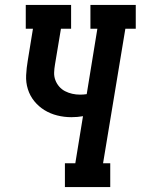

<svg xmlns="http://www.w3.org/2000/svg" viewBox="-20 -755 568 775"><path d="M242 0V-96H284L315 -286Q304 -284 292 -283Q280 -282 268 -282Q239 -282 211 -289Q183 -296 159.5 -310.5Q136 -325 118.5 -346.5Q101 -368 92.5 -395Q84 -422 85.5 -451.5Q87 -481 92 -510L113 -639H84V-735H267V-639H226L202 -495Q199 -478 198.5 -462Q198 -446 203.5 -431.5Q209 -417 219 -405.5Q229 -394 242.5 -387Q256 -380 271.5 -376.5Q287 -373 303 -373Q310 -373 316.5 -373.5Q323 -374 330 -375L373 -639H345V-735H528V-639H486L396 -96H425V0Z"/></svg>

Font: Iosevka Slab Oblique
Style: Bold
Weight: 700
Italic angle: -9°
Monospace: yes
Designer: Belleve Invis
Foundry: Belleve Invis
Version: Version 11.1.1; ttfautohint (v1.8.3)